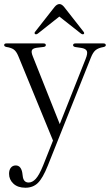

<svg xmlns="http://www.w3.org/2000/svg" viewBox="-21 -658 528 922"><path d="M186.5 135.5 233.5 17 67 -388.5Q57.5 -411.5 45.2 -420.2Q33 -429 9.5 -432.5Q-1 -435 -1 -441.5Q-1 -449.5 10 -449.5H187.5Q199 -449.5 199 -441.5Q199 -434 188 -432.5L154.5 -428.5Q135.5 -425.5 132 -416.2Q128.5 -407 136.5 -387.5L266 -62L390 -374.5Q401 -401.5 396 -413Q391 -424.5 369 -428L341.5 -432Q330 -434 330 -441Q330 -449.5 341.5 -449.5H475.5Q487 -449.5 487 -441Q487 -434.5 475.5 -432Q451.5 -428 438.5 -417.5Q425.5 -407 415.5 -381.5L208.5 137.5Q184.5 197.5 161 220.5Q137.5 243.5 101 243.5Q64.5 243.5 43.5 224Q22.5 204.5 22.5 176.5Q22.5 158 31.2 147.2Q40 136.5 54.5 136.5Q68 136.5 75.8 146.2Q83.5 156 86 171.5L88 186Q91 218.5 116.5 218.5Q134.5 218.5 151 200.5Q167.5 182.5 186.5 135.5ZM381 -494.5Q376 -491 367.5 -497L264 -578.5L161 -497Q152.5 -491 147.5 -494.5Q142 -499 148.5 -506.5L241 -624.5Q252.5 -638.5 264.5 -638.5Q275.5 -638.5 287 -624.5L379.5 -506.5Q386 -499 381 -494.5Z"/></svg>

Font: Fraunces 72pt S000 Light
Style: Regular
Weight: 300
Version: Version 1.000; ttfautohint (v1.8.3)